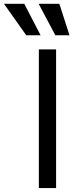

<svg xmlns="http://www.w3.org/2000/svg" viewBox="-120 -959 384 979"><path d="M166 0H78.1V-707H166ZM-99.6 -939.5H3.9L86.9 -779.3H13.7ZM77.1 -939.5H182.6L234.4 -779.3H162.1Z"/></svg>

Font: Pretendard Std
Style: Regular
Weight: 400
Designer: Base glyphs from Inter by Rasmus Andersson; Hangeul glyphs from Noto Sans CJK(Source Han Sans) by Jang Soo-young and Kan
Foundry: Kil Hyung-jin
Version: Version 1.309